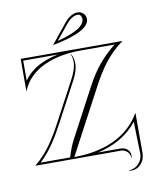

<svg xmlns="http://www.w3.org/2000/svg" viewBox="-98 -875 876 1069"><g transform="rotate(-10 340.0 -340.5)"><path d="M265.8 -588C184.3 -571.1 115.1 -540.2 70 -475L70 -588ZM251 -645C360.9 -665.5 460 -700.5 460 -755C460 -779.8 439.8 -800 415 -800C383.1 -800 357.8 -779 335.7 -751.7L250 -646ZM279.1 -662.9 345 -744.1C364.5 -768.1 386.2 -787 414 -787C425.6 -787 435 -774.9 435 -760C435 -713.6 360.2 -684 279.1 -662.9ZM36 0H519C546.6 0 569 22 569 49H571C572 43 572 38 572 33C572 8.2 548.3 -12 519 -12H391.7C482.6 -32.3 561.9 -75.4 617.1 -145.8L622 35C622 79.7 586.7 116 543.2 116V118C548.9 118.9 554.2 119.4 559.3 119.4C601.2 119.4 634 82 635 36L635 -191H633C560.2 -64.1 417.1 -10 257.3 -10L454 -380C501.5 -469.4 552 -541 631 -598V-600H58V-420H60C107 -537.9 244 -588 395 -588H586.5C513.8 -530.4 463.1 -467.8 419.5 -385.8L273.1 -110.5C255.6 -77.6 244.8 -47.7 233.8 -12H67C129.4 -69.8 169.2 -137.6 210.6 -215.4L327.4 -434.9C343 -464.4 353.1 -494.9 353.1 -523.6C353.1 -542.6 348.6 -560.7 338.5 -577.3L336.5 -576.2C342.8 -562.6 345.5 -548.5 345.5 -534.2C345.5 -502.7 332.5 -469.8 315.2 -437.1L200 -221C153.7 -134.2 109 -60 36 -1Z"/></g></svg>

Font: SortefaxS01
Style: Medium
Weight: 500
Designer: gluk
Foundry: gluk
Version: Version 0.261